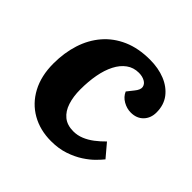

<svg xmlns="http://www.w3.org/2000/svg" viewBox="-142 -662 812 812"><g transform="rotate(45 264.5 -256.0)"><path d="M317 -526Q367.5 -526 407.5 -509.8Q447.5 -493.5 471 -462.8Q494.5 -432 494.5 -387.5Q494.5 -353.5 473.5 -331.7Q452.5 -310 417.5 -310Q394 -310 371.5 -322.7Q349 -335.5 339.5 -358L362.5 -387Q379.5 -407.5 376.8 -422.2Q374 -437 359 -445.2Q344 -453.5 323 -453.5Q291.5 -453.5 267.8 -436.2Q244 -419 228.3 -388.2Q212.5 -357.5 205 -316.7Q197.5 -276 197.5 -228.5Q197.5 -186 208.3 -152.8Q219 -119.5 242 -100.8Q265 -82 302 -82Q326.5 -82 349 -91.3Q371.5 -100.5 392.5 -116.5Q413.5 -132.5 433 -152.5L482 -94.5Q472.5 -82.5 454.5 -64.3Q436.5 -46 409.3 -28.3Q382 -10.5 346 1.7Q310 14 264.5 14Q199 14 148 -15Q97 -44 68.2 -98Q39.5 -152 39.5 -225.5Q39.5 -289.5 57 -344.3Q74.5 -399 109.5 -439.8Q144.5 -480.5 196.5 -503.3Q248.5 -526 317 -526Z"/></g></svg>

Font: Literata
Style: Italic
Weight: 400
Italic angle: -2°
Designer: Latin by Veronika Burian and Jose Scaglione. Greek by Irene Vlachou. Cyrillic by Vera Evstafieva
Foundry: TypeTogether
Version: Version 3.103;gftools[0.9.29]